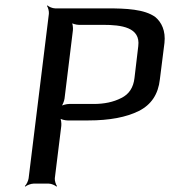

<svg xmlns="http://www.w3.org/2000/svg" viewBox="-20 -680 630 711"><path d="M589 -521C594 -566 578 -598 555 -617C515 -646 447 -649 376 -649H184C175 -649 160 -655 156 -660L154 -658C158 -653 162 -638 161 -629L86 -20C85 -11 78 4 72 9L74 11C79 6 95 0 104 0H161C170 0 184 6 189 11L191 9C187 4 182 -11 183 -20L207 -214C208 -223 206 -240 202 -245L200 -243C204 -238 221 -234 230 -234H307C386 -234 448 -246 494 -269C540 -292 566 -331 572 -386L589 -521ZM492 -509 478 -391C474 -356 458 -331 429 -317C400 -302 366 -295 327 -295H236C227 -295 210 -291 204 -286L206 -284C211 -289 218 -306 219 -315L250 -568C251 -577 249 -594 245 -599L242 -597C247 -592 263 -588 272 -588H361C430 -588 501 -579 492 -509Z"/></svg>

Font: Gamestation Storm Oblique 
Style: Italic
Weight: 400
Designer: Jonas Hecksher
Foundry: Jonas Hecksher, Playtypeª, e-types AS
Version: Version 1.003